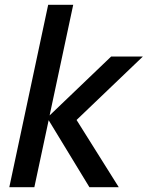

<svg xmlns="http://www.w3.org/2000/svg" viewBox="-20 -785 619 805"><path d="M184 -281 124 0H19L182 -765H287L188 -301L446 -548H579L301 -282L478 0H355Z"/></svg>

Font: Application Medium
Style: Italic
Weight: 500
Italic angle: -12°
Designer: Wei Huang
Foundry: Wei Huang
Version: Version 0.012